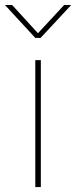

<svg xmlns="http://www.w3.org/2000/svg" viewBox="-78 -760 309 780"><path d="M65.4 0H87.9V-515.6H65.4ZM-28.8 -739.7H-57.6V-739.3L65.4 -606H86.9L210.9 -739.3V-739.7H182.6L76.2 -625Z"/></svg>

Font: Raveo Display Display Thin
Style: Regular
Weight: 100
Designer: Jakub Foglar, Rasmus Andersson (Inter)
Foundry: Jakubfoglar.com
Version: Version 1.100;Glyphs 3.2.3 (3260)